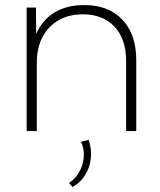

<svg xmlns="http://www.w3.org/2000/svg" viewBox="-20 -518 634 759"><path d="M518.6 0H478.5V-277.3Q478.5 -363.3 432.9 -412.4Q387.2 -461.4 307.1 -461.4Q252.4 -461.4 211.7 -438Q170.9 -414.6 148.2 -371.8Q125.5 -329.1 125.5 -271V0H85.4V-488.3H122.1L123 -383.8Q147.5 -439.9 196 -469Q244.6 -498 312.5 -498Q409.2 -498 463.9 -440.2Q518.6 -382.3 518.6 -280.3ZM266.6 221.2 252.9 205.1Q280.8 186.5 296.1 156.2Q311.5 126 311.5 93.3Q311.5 65.9 300.3 42.5L330.1 34.7Q339.8 61 339.8 90.8Q339.8 132.8 319.8 168.2Q299.8 203.6 266.6 221.2Z"/></svg>

Font: Kumbh Sans ExtraLight
Style: Regular
Weight: 250
Version: Version 1.005